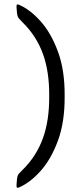

<svg xmlns="http://www.w3.org/2000/svg" viewBox="-20 -718 378 882"><path d="M277 -277Q278 -158 246 -71.5Q214 15 165 69Q116 123 65 144Q56 147 56 138Q56 135 56 129Q56 123 57 118Q58 89 66.5 80Q75 71 85 61Q147 0 177 -82.5Q207 -165 206 -277Q207 -389 177 -471Q147 -553 85 -614Q75 -624 66.5 -633.5Q58 -643 57 -671Q56 -676 56 -682Q56 -688 56 -691Q56 -700 65 -697Q116 -676 165 -622Q214 -568 246 -481.5Q278 -395 277 -277Z"/></svg>

Font: Zain
Style: Regular
Weight: 400
Designer: Zain,Boutros
Foundry: Mobile Telecommunications Company (Zain), 2024
Version: Version 1.51; ttfautohint (v1.8.4)